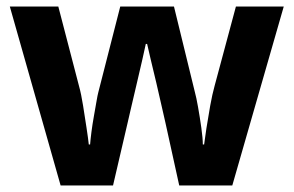

<svg xmlns="http://www.w3.org/2000/svg" viewBox="-20 -566 896 586"><path d="M485 -191Q481 -208 473.5 -241.5Q466 -275 457 -313.5Q448 -352 440 -384.5Q432 -417 429 -432H425Q422 -417 414.5 -384.5Q407 -352 398 -313.5Q389 -275 381 -241Q373 -207 369 -189L325 0H165L10 -546H158L221 -304Q228 -279 233.5 -244Q239 -209 244 -176.5Q249 -144 251 -125H255Q256 -139 259 -162.5Q262 -186 266.5 -211Q271 -236 274.5 -256.5Q278 -277 280 -284L347 -546H511L575 -284Q579 -270 584.5 -239Q590 -208 594.5 -176Q599 -144 599 -125H603Q605 -142 610 -174.5Q615 -207 621.5 -243Q628 -279 635 -304L700 -546H846L689 0H527Z"/></svg>

Font: Noto Sans Hebrew
Style: Bold
Weight: 700
Designer: Monotype Design Team
Foundry: Monotype Imaging Inc.
Version: Version 2.003